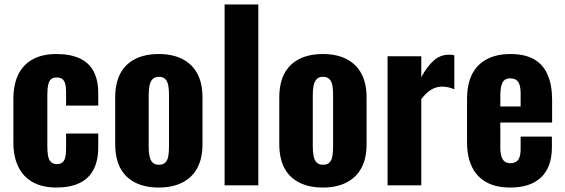

<svg xmlns="http://www.w3.org/2000/svg" viewBox="-20 -830 2532 860"><path d="M233 10Q169 10 126 -14.5Q83 -39 61.5 -84Q40 -129 40 -191V-386Q40 -451 61.5 -495.5Q83 -540 126 -564Q169 -588 233 -588Q295 -588 337 -568.5Q379 -549 399.5 -510Q420 -471 420 -412V-357H276V-416Q276 -442 271.5 -456.5Q267 -471 257.5 -477Q248 -483 233 -483Q218 -483 209 -475.5Q200 -468 196 -450.5Q192 -433 192 -402V-175Q192 -128 202.5 -111.5Q213 -95 234 -95Q250 -95 259 -102Q268 -109 272 -124Q276 -139 276 -162V-232H420V-169Q420 -111 399 -70.5Q378 -30 336 -10Q294 10 233 10Z M691 10Q629 10 585 -12.5Q541 -35 518.5 -78Q496 -121 496 -185V-393Q496 -457 518.5 -500Q541 -543 585 -565.5Q629 -588 691 -588Q753 -588 797 -565.5Q841 -543 864 -500Q887 -457 887 -393V-185Q887 -121 864 -78Q841 -35 797 -12.5Q753 10 691 10ZM692 -92Q711 -92 721 -102.5Q731 -113 734 -131.5Q737 -150 737 -174V-403Q737 -428 734 -446Q731 -464 721 -475Q711 -486 692 -486Q673 -486 663 -475Q653 -464 649.5 -446Q646 -428 646 -403V-174Q646 -150 649.5 -131.5Q653 -113 663 -102.5Q673 -92 692 -92Z M986 0V-810H1137V0Z M1426 10Q1364 10 1320 -12.5Q1276 -35 1253.5 -78Q1231 -121 1231 -185V-393Q1231 -457 1253.5 -500Q1276 -543 1320 -565.5Q1364 -588 1426 -588Q1488 -588 1532 -565.5Q1576 -543 1599 -500Q1622 -457 1622 -393V-185Q1622 -121 1599 -78Q1576 -35 1532 -12.5Q1488 10 1426 10ZM1427 -92Q1446 -92 1456 -102.5Q1466 -113 1469 -131.5Q1472 -150 1472 -174V-403Q1472 -428 1469 -446Q1466 -464 1456 -475Q1446 -486 1427 -486Q1408 -486 1398 -475Q1388 -464 1384.5 -446Q1381 -428 1381 -403V-174Q1381 -150 1384.5 -131.5Q1388 -113 1398 -102.5Q1408 -92 1427 -92Z M1716 0V-578H1867V-485Q1896 -536 1924.5 -560.5Q1953 -585 1992 -585Q1999 -585 2004.5 -584.5Q2010 -584 2015 -582V-430Q2004 -435 1990 -438.5Q1976 -442 1961 -442Q1933 -442 1910 -427.5Q1887 -413 1867 -386V0Z M2266 10Q2202 10 2159 -13.5Q2116 -37 2094 -82.5Q2072 -128 2072 -192V-386Q2072 -452 2094 -496.5Q2116 -541 2160 -564.5Q2204 -588 2266 -588Q2332 -588 2373 -564Q2414 -540 2433.5 -494Q2453 -448 2453 -382V-281H2221V-169Q2221 -144 2226.5 -128Q2232 -112 2242 -105.5Q2252 -99 2267 -99Q2281 -99 2291.5 -105.5Q2302 -112 2307 -126Q2312 -140 2312 -163V-218H2452V-170Q2452 -82 2404 -36Q2356 10 2266 10ZM2221 -353H2312V-410Q2312 -435 2307 -450.5Q2302 -466 2291.5 -472.5Q2281 -479 2265 -479Q2250 -479 2240.5 -472Q2231 -465 2226 -447.5Q2221 -430 2221 -398Z"/></svg>

Font: Oswald SemiBold
Style: Regular
Weight: 600
Designer: Vernon Adams
Foundry: Vernon Adams
Version: Version 4.100; ttfautohint (v1.8.1.43-b0c9)